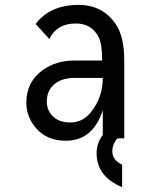

<svg xmlns="http://www.w3.org/2000/svg" viewBox="-20 -567 626 787"><path d="M401.4 -247.6H285.2Q230.5 -247.6 199.2 -218.8Q171.9 -193.4 171.9 -149.9Q171.9 -117.2 193.4 -93.8Q219.7 -64.9 268.1 -64.9Q318.8 -64.9 352.5 -106.9Q401.4 -168 401.4 -247.6ZM489.3 0H461.9Q440.4 22.9 440.4 53.7Q440.4 88.9 480.5 107.9V200.2Q376 156.2 376 61.5Q376 19.5 401.4 -14.2V-115.7Q360.8 9.8 250.5 9.8Q171.4 9.8 127.4 -42Q87.9 -88.4 87.9 -146Q87.9 -232.4 156.7 -280.8Q210.9 -318.8 283.7 -318.8H398.9Q398.9 -387.2 383.8 -416Q355 -470.7 290.5 -470.7Q212.9 -470.7 182.1 -407.2L126 -468.8Q185.1 -546.9 301.8 -546.9Q400.9 -546.9 454.6 -467.8Q489.3 -416.5 489.3 -319.3Z"/></svg>

Font: Consola Mono
Style: Book
Weight: 400
Monospace: yes
Designer: Wojciech Kalinowski "wmk69" (wmk69@o2.pl)
Foundry: Wojciech Kalinowski "wmk69" (wmk69@o2.pl)
Version: Version 2.1.0